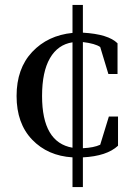

<svg xmlns="http://www.w3.org/2000/svg" viewBox="-20 -627 545 776"><path d="M273 129V9Q173 3 110 -62.5Q47 -128 47 -239Q47 -350 110 -417Q173 -484 273 -494V-607H315V-495Q418 -489 455 -452V-328H418L385 -437Q365 -451 315 -457V-28Q359 -30 385 -42L420 -156H457V-38Q412 4 315 9V129ZM150 -239Q150 -51 273 -30V-456Q214 -447 182 -392Q150 -337 150 -239Z"/></svg>

Font: Ledger
Style: Regular
Weight: 400
Designer: Denis Masharov
Foundry: Denis Masharov
Version: 1.001